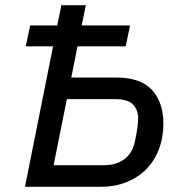

<svg xmlns="http://www.w3.org/2000/svg" viewBox="-20 -718 690 738"><path d="M184 -540H79L96 -620H200L216 -698H310L294 -620H480L463 -540H278L254 -420H426Q521 -420 564.5 -372Q608 -324 608 -243Q608 -190 591 -145Q574 -100 542.5 -68Q511 -36 466.5 -18Q422 0 367 0H76ZM380 -83Q427 -83 458.5 -106.5Q490 -130 499 -177Q505 -204 508 -226.5Q511 -249 511 -263Q511 -296 491 -316.5Q471 -337 422 -337H237L186 -83Z"/></svg>

Font: IBM Plex Sans Text
Style: Italic
Weight: 450
Italic angle: -11°
Designer: Mike Abbink, Paul van der Laan, Pieter van Rosmalen
Foundry: Bold Monday
Version: Version 3.005